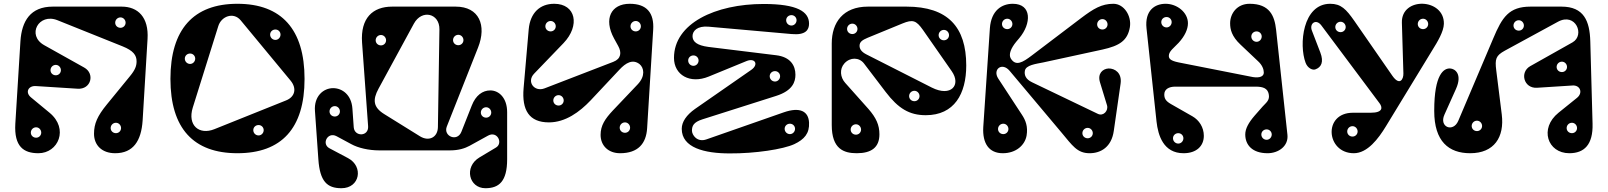

<svg xmlns="http://www.w3.org/2000/svg" viewBox="-20 -795 8499 1015"><path d="M88 -577 61 -141C54 -20 105 15 183 15C288 15 345 -114 242 -199L144 -280C111 -307 130 -343 170 -340L390 -326C462 -321 483 -406 425 -438L214 -556C119 -609 185 -728 284 -688L628 -550C685 -527 702 -503 702 -471C702 -448 696 -427 666 -391L545 -243C495 -182 477 -141 477 -88C477 -28 518 15 589 15C684 15 727 -50 734 -158L760 -589C767 -703 710 -760 623 -760H259C141 -760 95 -684 88 -577ZM171 -67C155 -67 143 -79 143 -94C143 -109 155 -122 171 -122C186 -122 198 -109 198 -94C198 -79 186 -67 171 -67ZM617 -648C601 -648 589 -660 589 -675C589 -690 601 -703 617 -703C632 -703 644 -690 644 -675C644 -660 632 -648 617 -648ZM275 -397C259 -397 247 -409 247 -424C247 -439 259 -452 275 -452C290 -452 302 -439 302 -424C302 -409 290 -397 275 -397ZM593 -91C577 -91 565 -103 565 -118C565 -133 577 -146 593 -146C608 -146 620 -133 620 -118C620 -103 608 -91 593 -91Z M1235 -775C1003 -775 881 -640 881 -378C881 -116 1003 15 1235 15C1468 15 1590 -116 1590 -378C1590 -640 1468 -775 1235 -775ZM1252 -688 1516 -369C1550 -328 1540 -283 1492 -264L1113 -112C1033 -80 970 -132 999 -226L1134 -657C1150 -709 1214 -733 1252 -688ZM1347 -134C1362 -134 1374 -122 1374 -107C1374 -92 1362 -79 1347 -79C1331 -79 1319 -92 1319 -107C1319 -122 1331 -134 1347 -134ZM985 -512C1000 -512 1012 -500 1012 -485C1012 -470 1000 -457 985 -457C969 -457 957 -470 957 -485C957 -500 969 -512 985 -512ZM1436 -639C1451 -639 1463 -627 1463 -612C1463 -597 1451 -584 1436 -584C1420 -584 1408 -597 1408 -612C1408 -627 1420 -639 1436 -639Z M1645 -208 1663 47C1671 164 1709 200 1785 200C1883 200 1903 85 1820 41L1722 -11C1678 -34 1712 -100 1759 -75L1837 -33C1873 -13 1929 0 1984 0H2359C2405 0 2438 -11 2462 -24L2560 -78C2609 -105 2641 -38 2602 -15L2515 37C2431 87 2459 200 2546 200C2618 200 2661 164 2661 47V-202C2661 -277 2618 -317 2572 -317C2531 -317 2495 -291 2474 -237L2419 -98C2397 -43 2322 -75 2342 -126L2507 -543C2554 -661 2513 -760 2389 -760H2053C1950 -760 1885 -699 1894 -570L1926 -128C1930 -72 1854 -71 1850 -122L1843 -221C1838 -294 1789 -329 1741 -329C1690 -329 1639 -287 1645 -208ZM1981 -326 2168 -670C2210 -747 2304 -725 2303 -640L2295 -123C2294 -68 2247 -46 2201 -74L2011 -192C1953 -228 1949 -267 1981 -326ZM2550 -173C2534 -173 2522 -185 2522 -200C2522 -215 2534 -228 2550 -228C2565 -228 2577 -215 2577 -200C2577 -185 2565 -173 2550 -173ZM1994 -555C1978 -555 1966 -567 1966 -582C1966 -597 1978 -610 1994 -610C2009 -610 2021 -597 2021 -582C2021 -567 2009 -555 1994 -555ZM2403 -556C2387 -556 2375 -568 2375 -583C2375 -598 2387 -611 2403 -611C2418 -611 2430 -598 2430 -583C2430 -568 2418 -556 2403 -556ZM1750 -179C1734 -179 1722 -191 1722 -206C1722 -221 1734 -234 1750 -234C1765 -234 1777 -221 1777 -206C1777 -191 1765 -179 1750 -179Z M2910 -775C2834 -775 2783 -727 2775 -640L2748 -329C2738 -213 2777 -148 2882 -148C2969 -148 3044 -203 3102 -264L3254 -426C3288 -463 3325 -484 3361 -456C3384 -437 3393 -394 3352 -350L3219 -210C3179 -167 3155 -132 3155 -82C3155 -25 3196 15 3258 15C3353 15 3396 -36 3401 -117L3433 -637C3439 -727 3399 -775 3309 -775C3210 -775 3170 -695 3226 -592L3248 -552C3267 -518 3264 -484 3222 -468L2859 -328C2805 -307 2762 -363 2804 -406L2959 -567C3048 -660 3024 -775 2910 -775ZM3284 -93C3268 -93 3256 -105 3256 -120C3256 -135 3268 -148 3284 -148C3299 -148 3311 -135 3311 -120C3311 -105 3299 -93 3284 -93ZM2891 -629C2875 -629 2863 -641 2863 -656C2863 -671 2875 -684 2891 -684C2906 -684 2918 -671 2918 -656C2918 -641 2906 -629 2891 -629ZM2933 -237C2917 -237 2905 -249 2905 -264C2905 -279 2917 -292 2933 -292C2948 -292 2960 -279 2960 -264C2960 -249 2948 -237 2933 -237ZM3341 -629C3325 -629 3313 -641 3313 -656C3313 -671 3325 -684 3341 -684C3356 -684 3368 -671 3368 -656C3368 -641 3356 -629 3341 -629Z M3725 -654 4165 -615C4240 -608 4257 -638 4257 -670C4257 -733 4196 -774 4017 -774C3761 -774 3543 -671 3543 -489C3543 -398 3628 -350 3726 -390L3926 -472C3972 -491 3992 -454 3952 -426L3654 -219C3609 -187 3584 -151 3584 -114C3584 -14 3704 16 3837 16C3971 17 4121 -6 4179 -33C4232 -58 4260 -90 4257 -147C4254 -207 4209 -231 4123 -201L3714 -58C3665 -41 3638 -82 3638 -104C3638 -129 3646 -149 3693 -164L4083 -288C4171 -316 4185 -363 4185 -400C4185 -448 4159 -494 4083 -503L3725 -547C3664 -555 3641 -575 3641 -604C3641 -632 3667 -659 3725 -654ZM4156 -141C4171 -141 4183 -129 4183 -114C4183 -99 4171 -86 4156 -86C4140 -86 4128 -99 4128 -114C4128 -129 4140 -141 4156 -141ZM3646 -502C3661 -502 3673 -490 3673 -475C3673 -460 3661 -447 3646 -447C3630 -447 3618 -460 3618 -475C3618 -490 3630 -502 3646 -502ZM4164 -715C4179 -715 4191 -703 4191 -688C4191 -673 4179 -660 4164 -660C4148 -660 4136 -673 4136 -688C4136 -703 4148 -715 4164 -715ZM4077 -419C4092 -419 4104 -407 4104 -392C4104 -377 4092 -364 4077 -364C4061 -364 4049 -377 4049 -392C4049 -407 4061 -419 4077 -419Z M4772 -760H4568C4438 -760 4377 -677 4377 -565V-134C4377 -8 4440 15 4509 15C4586 15 4629 -15 4629 -85C4629 -134 4612 -172 4571 -219L4448 -357C4422 -386 4417 -430 4444 -460C4475 -494 4522 -492 4547 -460L4662 -309C4729 -221 4788 -186 4874 -186C5025 -186 5088 -299 5088 -449C5088 -652 4991 -760 4772 -760ZM4524 -553C4524 -574 4540 -584 4566 -595L4751 -671C4805 -693 4823 -688 4859 -637L5011 -419C5063 -345 5007 -281 4906 -332L4559 -508C4534 -521 4524 -536 4524 -553ZM4505 -83C4489 -83 4477 -95 4477 -110C4477 -125 4489 -138 4505 -138C4520 -138 4532 -125 4532 -110C4532 -95 4520 -83 4505 -83ZM4970 -582C4954 -582 4942 -594 4942 -609C4942 -624 4954 -637 4970 -637C4985 -637 4997 -624 4997 -609C4997 -594 4985 -582 4970 -582ZM4814 -260C4798 -260 4786 -272 4786 -287C4786 -302 4798 -315 4814 -315C4829 -315 4841 -302 4841 -287C4841 -272 4829 -260 4814 -260ZM4486 -615C4470 -615 4458 -627 4458 -642C4458 -657 4470 -670 4486 -670C4501 -670 4513 -657 4513 -642C4513 -627 4501 -615 4486 -615Z M5334 -775C5277 -775 5220 -741 5213 -646L5178 -123C5173 -36 5209 15 5281 15C5352 15 5398 -28 5407 -78C5415 -126 5402 -159 5382 -189L5257 -380C5226 -428 5277 -468 5317 -421L5591 -95C5649 -26 5674 15 5740 15C5800 15 5856 -18 5868 -103L5904 -353C5912 -409 5874 -434 5840 -433C5809 -431 5781 -406 5795 -360L5832 -239C5841 -210 5813 -179 5784 -193L5436 -360C5402 -376 5394 -399 5398 -421C5403 -451 5456 -457 5495 -465L5808 -533C5899 -553 5941 -581 5953 -651C5963 -711 5922 -775 5866 -775C5804 -775 5761 -749 5696 -700L5435 -502C5385 -464 5350 -444 5324 -485C5310 -507 5325 -541 5352 -574L5368 -593C5433 -670 5436 -775 5334 -775ZM5284 -86C5268 -86 5256 -98 5256 -113C5256 -128 5268 -141 5284 -141C5299 -141 5311 -128 5311 -113C5311 -98 5299 -86 5284 -86ZM5730 -64C5714 -64 5702 -76 5702 -91C5702 -106 5714 -119 5730 -119C5745 -119 5757 -106 5757 -91C5757 -76 5745 -64 5730 -64ZM5808 -639C5792 -639 5780 -651 5780 -666C5780 -681 5792 -694 5808 -694C5823 -694 5835 -681 5835 -666C5835 -651 5823 -639 5808 -639ZM5305 -641C5289 -641 5277 -653 5277 -668C5277 -683 5289 -696 5305 -696C5320 -696 5332 -683 5332 -668C5332 -653 5320 -641 5305 -641Z M6681 15C6738 15 6792 -22 6786 -82L6726 -638C6718 -710 6693 -775 6586 -775C6519 -775 6483 -723 6483 -672C6483 -640 6491 -603 6538 -559L6631 -471C6653 -451 6661 -428 6661 -412C6661 -384 6625 -382 6591 -390L6211 -465C6167 -474 6159 -485 6159 -500C6159 -524 6186 -542 6211 -569C6243 -604 6260 -640 6260 -672C6260 -730 6202 -775 6142 -775C6085 -775 6031 -740 6041 -645L6094 -152C6102 -80 6130 15 6237 15C6305 15 6344 -23 6344 -77C6344 -122 6319 -160 6284 -180L6170 -245C6140 -262 6135 -277 6135 -296C6135 -323 6159 -337 6193 -337H6618C6659 -337 6681 -327 6687 -298C6694 -265 6674 -253 6655 -232L6612 -183C6581 -147 6563 -115 6563 -84C6563 -29 6600 15 6681 15ZM6623 -629C6638 -629 6650 -617 6650 -602C6650 -587 6638 -574 6623 -574C6607 -574 6595 -587 6595 -602C6595 -617 6607 -629 6623 -629ZM6209 -91C6224 -91 6236 -79 6236 -64C6236 -49 6224 -36 6209 -36C6193 -36 6181 -49 6181 -64C6181 -79 6193 -91 6209 -91ZM6676 -111C6691 -111 6703 -99 6703 -84C6703 -69 6691 -56 6676 -56C6660 -56 6648 -69 6648 -84C6648 -99 6660 -111 6676 -111ZM6147 -705C6162 -705 6174 -693 6174 -678C6174 -663 6162 -650 6147 -650C6131 -650 6119 -663 6119 -678C6119 -693 6131 -705 6147 -705Z M7391 -675 7399 -407C7400 -375 7379 -340 7341 -394L7140 -684C7096 -747 7069 -775 7012 -775C6866 -775 6846 -558 6882 -463C6893 -434 6919 -423 6933 -428C6965 -439 6979 -467 6960 -517L6915 -634C6901 -671 6937 -698 6965 -661L7273 -249C7288 -229 7294 -199 7226 -199H7132C6973 -199 6990 15 7137 15C7209 15 7267 -62 7307 -128L7552 -530C7580 -575 7612 -628 7613 -669C7616 -805 7387 -814 7391 -675ZM7067 -625C7051 -625 7039 -637 7039 -652C7039 -667 7051 -680 7067 -680C7082 -680 7094 -667 7094 -652C7094 -637 7082 -625 7067 -625ZM7130 -73C7114 -73 7102 -85 7102 -100C7102 -115 7114 -128 7130 -128C7145 -128 7157 -115 7157 -100C7157 -85 7145 -73 7130 -73ZM7503 -641C7487 -641 7475 -653 7475 -668C7475 -683 7487 -696 7503 -696C7518 -696 7530 -683 7530 -668C7530 -653 7518 -641 7503 -641Z M7562 -211V-208C7562 -47 7639 15 7752 15C7879 15 7934 -70 7919 -190L7890 -422C7882 -484 7888 -501 7935 -527L8216 -680C8310 -731 8360 -609 8293 -571L8069 -445C8013 -413 8035 -327 8105 -331L8293 -343C8333 -346 8350 -305 8317 -278L8219 -199C8116 -116 8161 15 8276 15C8355 15 8402 -30 8399 -141L8387 -577C8384 -684 8353 -760 8235 -760H8071C7957 -760 7921 -704 7874 -592L7689 -156C7662 -93 7586 -123 7616 -189L7677 -325C7712 -403 7672 -432 7646 -433C7613 -435 7562 -403 7562 -211ZM8237 -414C8221 -414 8209 -426 8209 -441C8209 -456 8221 -469 8237 -469C8252 -469 8264 -456 8264 -441C8264 -426 8252 -414 8237 -414ZM7788 -102C7772 -102 7760 -114 7760 -129C7760 -144 7772 -157 7788 -157C7803 -157 7815 -144 7815 -129C7815 -114 7803 -102 7788 -102ZM8009 -633C7993 -633 7981 -645 7981 -660C7981 -675 7993 -688 8009 -688C8024 -688 8036 -675 8036 -660C8036 -645 8024 -633 8009 -633ZM8290 -91C8274 -91 8262 -103 8262 -118C8262 -133 8274 -146 8290 -146C8305 -146 8317 -133 8317 -118C8317 -103 8305 -91 8290 -91Z"/></svg>

Font: Pilowlava Atome
Style: Regular
Weight: 500
Designer: Anton Moglia, Jérémy Landes, Maksym Kobuzan (Cyrillic), Velvetyne Type Foundry
Foundry: Anton Moglia, Jérémy Landes, Velvetyne Type Foundry
Version: Version 1.002;Glyphs 3.3 (3303)